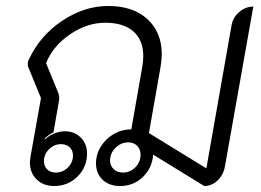

<svg xmlns="http://www.w3.org/2000/svg" viewBox="-20 -613 874 642"><path d="M80 -70Q80 -75 82 -89L117 -285L74 -390Q73 -392 73 -398Q73 -408 77 -415Q114 -494 188 -543.5Q262 -593 342 -593Q425 -593 473 -549Q521 -505 521 -431Q521 -418 517 -390L478 -168L670 -50L754 -527Q758 -554 779.5 -572.5Q801 -591 827 -591L732 -56Q727 -28 707.5 -9.5Q688 9 663 9L492 -96Q489 -51 457.5 -21Q426 9 382 9Q345 9 323 -12Q301 -33 301 -67Q301 -97 317.5 -123.5Q334 -150 361.5 -165.5Q389 -181 419 -180L456 -391Q459 -409 459 -426Q459 -479 426 -508Q393 -537 332 -537Q271 -537 214 -498Q157 -459 134 -402L175 -302Q178 -293 178 -286Q178 -279 177 -275L159 -171Q140 -161 129 -149L131 -147Q144 -160 162 -167Q180 -174 197 -174Q229 -174 250 -153Q271 -132 271 -100Q271 -54 239 -22.5Q207 9 161 9Q125 9 102.5 -13Q80 -35 80 -70ZM450 -96Q450 -114 438.5 -125.5Q427 -137 409 -137Q385 -137 366.5 -119Q348 -101 348 -76Q348 -59 360 -47.5Q372 -36 391 -36Q415 -36 432.5 -53.5Q450 -71 450 -96ZM224 -93Q224 -110 213 -120.5Q202 -131 184 -131Q161 -131 144 -114Q127 -97 127 -74Q127 -57 138 -46.5Q149 -36 167 -36Q190 -36 207 -53Q224 -70 224 -93Z"/></svg>

Font: K2D ExtraLight
Style: Italic
Weight: 275
Italic angle: -10°
Designer: Katatrad Aksorn Co.,Ltd.
Foundry: Cadson Demak Co.,Ltd.
Version: Version 1.000; ttfautohint (v1.6)